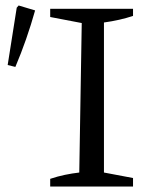

<svg xmlns="http://www.w3.org/2000/svg" viewBox="-20 -680 544 700"><path d="M163 0V-28Q190 -37 216.5 -42.5Q243 -48 269 -51L278 -596L163 -618V-648H465V-622Q441 -614 414.5 -608Q388 -602 359 -598V-51L465 -31V0ZM36 -436 8 -443 41 -652 48 -660 108 -642Q78 -535 36 -436Z"/></svg>

Font: Piazzolla SC
Style: Regular
Weight: 400
Designer: Juan Pablo del Peral
Foundry: Huerta Tipografica
Version: Version 1.330